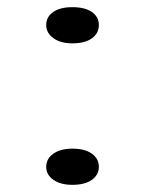

<svg xmlns="http://www.w3.org/2000/svg" viewBox="-20 -503 404 536"><path d="M109 -433Q109 -456 128.5 -469.5Q148 -483 182 -483Q217 -483 236.5 -469.5Q256 -456 256 -433Q256 -410 236.5 -396Q217 -382 182 -382Q149 -382 129 -396.5Q109 -411 109 -433ZM109 -37Q109 -60 129 -74Q149 -88 182 -88Q217 -88 236.5 -74Q256 -60 256 -37Q256 -15 236.5 -1Q217 13 182 13Q149 13 129 -1Q109 -15 109 -37Z"/></svg>

Font: BioRhyme Expanded Light
Style: Regular
Weight: 300
Width: 7
Designer: Aoife Mooney
Foundry: Aoife Mooney Type
Version: Version 1.000